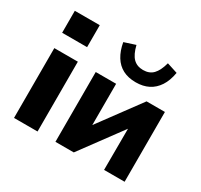

<svg xmlns="http://www.w3.org/2000/svg" viewBox="-144 -873 1108 1060"><g transform="rotate(30 410.0 -343.5)"><path d="M53 -540V-680H212V-540ZM58 0V-445H208V0Z M322 0V-445H452V-129H413L646 -445H763V0H632L633 -316H672L439 0ZM541 -506Q493 -506 458.5 -524Q424 -542 402 -577.5Q380 -613 371 -664L442 -687Q455 -633 479 -609Q503 -585 542 -585Q582 -585 605.5 -609.5Q629 -634 643 -686L711 -664Q702 -611 679 -576Q656 -541 621.5 -523.5Q587 -506 541 -506Z"/></g></svg>

Font: Nunito Sans 12pt ExtraLight
Style: Weight 830 Width 84 Optical size 12.0 YTLC 445
Weight: 830
Width: 4
Designer: Vernon Adams
Foundry: Vernon Adams
Version: Version 3.101;gftools[0.9.27]